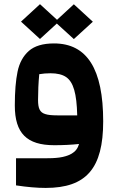

<svg xmlns="http://www.w3.org/2000/svg" viewBox="-20 -669 559 924"><path d="M253.4 -555.7 335.4 -481 426.8 -564.5 335.4 -648.4 254.4 -573.7 172.4 -648.9 81.1 -564.9 172.4 -481.4ZM239.7 -460C186.5 -460 146 -447.8 118.7 -423.8C91.3 -399.4 73.2 -366.2 64.5 -324.2C55.7 -282.2 51.3 -228 51.3 -161.1C51.3 -27.8 108.9 29.8 241.2 29.8C284.7 29.8 324.2 27.8 360.4 23.9C354.5 44.9 342.8 60.1 325.2 70.3C289.6 90.3 249 92.8 190.9 92.8H57.1V223.1C111.3 231.4 158.7 235.4 199.7 235.4C395.5 235.4 476.6 141.1 476.6 -85C476.6 -336.4 399.4 -460 239.7 -460ZM255.9 -113.8C230 -113.8 210.4 -115.7 197.8 -120.1C171.9 -127.9 163.1 -147 163.1 -188C163.1 -229 165 -270.5 168.9 -312C186 -314.9 204.1 -316.4 223.1 -316.4C254.9 -316.4 279.8 -310.5 297.9 -298.3C333.5 -273.9 349.1 -219.2 351.6 -113.8Z"/></svg>

Font: SG Kara SemiBold
Style: Regular
Weight: 400
Designer: Damoon Khanjanzadeh
Version: Version 1.000